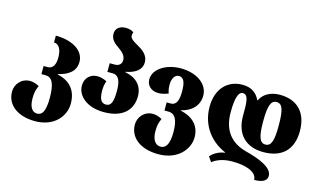

<svg xmlns="http://www.w3.org/2000/svg" viewBox="-112 -1128 2905 1736"><g transform="rotate(15 1340.5 -260.0)"><path d="M301 254C476 254 574 139 574 17C574 -126 486 -187 392 -207V-211C486 -233 552 -279 552 -367C552 -475 437 -542 284 -542V-478C333 -478 357 -427 357 -357C357 -303 343 -248 285 -248H248V-172H285C348 -172 377 -118 377 17C377 143 348 183 302 183C257 183 227 143 227 60C227 2 235 -22 252 -61C221 -78 192 -86 166 -86C85 -86 32 -20 32 49C32 171 136 254 301 254Z M881 14C1070 14 1143 -87 1143 -203C1143 -306 1076 -367 977 -385V-389C1076 -407 1124 -454 1124 -516C1124 -585 1069 -622 1019 -650C980 -672 946 -692 946 -721C946 -732 948 -742 953 -752C934 -766 913 -774 876 -774C828 -774 783 -749 783 -694C783 -639 820 -611 857 -585C894 -559 930 -531 930 -484C930 -447 902 -427 868 -427H819V-346H868C922 -346 947 -300 947 -203C947 -95 928 -57 882 -57C837 -57 817 -92 817 -170C817 -206 822 -235 832 -261C807 -275 774 -285 743 -285C682 -285 628 -242 628 -167C628 -75 717 14 881 14Z M1456 254C1636 254 1734 134 1734 22C1734 -101 1646 -159 1552 -179V-183C1646 -205 1712 -267 1712 -362C1712 -475 1597 -549 1454 -549C1315 -549 1202 -475 1202 -380C1202 -324 1243 -280 1314 -280C1342 -280 1373 -288 1405 -300C1396 -329 1392 -345 1392 -384C1392 -425 1410 -478 1454 -478C1503 -478 1517 -427 1517 -352C1517 -273 1503 -218 1445 -218H1408V-142H1445C1508 -142 1537 -88 1537 27C1537 136 1508 183 1457 183C1407 183 1377 136 1377 60C1377 2 1385 -22 1402 -61C1371 -78 1342 -86 1316 -86C1235 -86 1182 -20 1182 49C1182 171 1287 254 1456 254Z M2368 -10C2539 -10 2639 -103 2639 -278C2639 -458 2538 -550 2380 -550C2298 -550 2227 -514 2199 -450H2194C2164 -513 2114 -550 2030 -550C1898 -550 1793 -457 1793 -281C1793 -98 1904 26 2035 81V85C1977 92 1928 124 1904 154L1936 200C1975 169 2035 144 2122 144C2240 144 2353 176 2353 254C2413 254 2472 240 2472 185C2472 108 2350 59 2216 24C2078 -12 1990 -106 1990 -281C1990 -417 2012 -478 2052 -478C2092 -478 2106 -438 2106 -343V-281C2106 -103 2207 -10 2368 -10ZM2368 -479C2422 -479 2441 -426 2441 -278C2441 -134 2422 -81 2368 -81C2316 -81 2295 -134 2295 -278C2295 -426 2316 -479 2368 -479Z"/></g></svg>

Font: Noto Serif Georgian Black
Style: Regular
Weight: 900
Designer: Monotype Design Team, Akaki Razmadze
Foundry: Google LLC
Version: Version 2.003